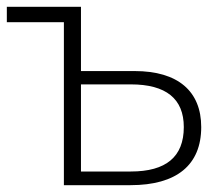

<svg xmlns="http://www.w3.org/2000/svg" viewBox="-21 -542 646 562"><path d="M166 -477V0H361C496 0 568 -59 568 -170C568 -275 500 -334 373 -334H216V-522H-1V-477ZM362 -295C465 -295 517 -253 517 -170C517 -83 465 -40 362 -40H216V-295Z"/></svg>

Font: Montserrat Light
Style: Regular
Weight: 300
Designer: Julieta Ulanovsky
Foundry: Julieta Ulanovsky
Version: Version 7.200